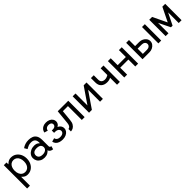

<svg xmlns="http://www.w3.org/2000/svg" viewBox="466 -2256 4209 4209"><g transform="rotate(-45 2570.0 -152.0)"><path d="M150.4 -253.9Q150.4 -310.1 168.5 -351.8Q186.5 -393.6 219.2 -416.5Q252 -439.5 295.9 -439.5Q339.8 -439.5 372.6 -416.5Q405.3 -393.6 423.3 -351.8Q441.4 -310.1 441.4 -253.9Q441.4 -197.8 423.3 -156Q405.3 -114.3 372.6 -91.3Q339.8 -68.4 295.9 -68.4Q252 -68.4 219.2 -91.3Q186.5 -114.3 168.5 -156Q150.4 -197.8 150.4 -253.9ZM68.4 -425.8V214.8H156.2V-58.6Q177.2 -38.1 197.5 -22.7Q217.8 -7.3 241.7 1.2Q265.6 9.8 295.9 9.8Q364.7 9.8 417.2 -24.4Q469.7 -58.6 499.5 -118.2Q529.3 -177.7 529.3 -253.9Q529.3 -330.1 499.5 -389.6Q469.7 -449.2 417.2 -483.4Q364.7 -517.6 295.9 -517.6Q265.6 -517.6 240.7 -509Q215.8 -500.5 194.6 -485.4Q173.3 -470.2 152.3 -449.2V-507.8H68.4Q68.4 -507.8 68.4 -497.8Q68.4 -487.8 68.4 -469.2Q68.4 -450.7 68.4 -425.8Z M822.3 9.8Q877.4 9.8 920.4 -13.9Q963.4 -37.6 988 -77.4Q1012.7 -117.2 1012.7 -166Q1012.7 -214.8 991.9 -254.6Q971.2 -294.4 932.9 -318.1Q894.5 -341.8 841.8 -341.8Q779.8 -341.8 731.2 -318.1Q682.6 -294.4 654.8 -254.6Q627 -214.8 627 -166Q627 -117.2 649.9 -77.4Q672.9 -37.6 716.6 -13.9Q760.3 9.8 822.3 9.8ZM968.8 -166Q968.8 -136.7 952.1 -114.7Q935.5 -92.8 907 -80.6Q878.4 -68.4 841.8 -68.4Q775.9 -68.4 745.4 -95.2Q714.8 -122.1 714.8 -166Q714.8 -210 745.4 -236.8Q775.9 -263.7 841.8 -263.7Q885.7 -263.7 913.8 -251.5Q941.9 -239.3 955.3 -217.3Q968.8 -195.3 968.8 -166ZM1056.6 -110.8V-296.9Q1056.6 -382.3 1028.1 -430.4Q999.5 -478.5 950.7 -498Q901.9 -517.6 841.8 -517.6Q779.8 -517.6 736.1 -502.4Q692.4 -487.3 669.4 -472.2Q646.5 -457 646.5 -457L686.5 -388.2Q686.5 -388.2 707 -401.1Q727.5 -414.1 762.5 -427Q797.4 -439.9 841.3 -439.9Q872.1 -439.9 895.8 -432.4Q919.4 -424.8 935.8 -409.2Q952.1 -393.6 960.4 -369.6Q968.8 -345.7 968.8 -312.5V-228.5L978.5 -219.2V-125L968.8 -110.8Q968.8 -82.5 976.3 -61Q983.9 -39.6 998 -24.7Q1012.2 -9.8 1033 -1.2Q1053.7 7.3 1080.1 9.8L1100.6 -67.4Q1078.6 -67.4 1067.6 -78.1Q1056.6 -88.9 1056.6 -110.8Z M1381.3 -301.8Q1363.8 -301.8 1356.7 -301.8Q1349.6 -301.8 1349.6 -301.8V-230Q1349.6 -230 1356.4 -230Q1363.3 -230 1381.3 -230Q1416.5 -230 1441.7 -219.2Q1466.8 -208.5 1480 -189.9Q1493.2 -171.4 1493.2 -147.9Q1493.2 -124.5 1480 -106.7Q1466.8 -88.9 1441.7 -78.6Q1416.5 -68.4 1381.3 -68.4Q1346.2 -68.4 1322 -78.1Q1297.9 -87.9 1284.2 -105.2Q1270.5 -122.6 1267.6 -146L1183.6 -123Q1190.4 -80.6 1216.6 -51Q1242.7 -21.5 1284.7 -5.9Q1326.7 9.8 1381.3 9.8Q1439.9 9.8 1484.9 -10.5Q1529.8 -30.8 1555.2 -65.2Q1580.6 -99.6 1580.6 -141.6Q1580.6 -168 1571.3 -191.7Q1562 -215.3 1542.5 -234.9Q1522.9 -254.4 1492.2 -268.1Q1516.6 -280.8 1531.5 -297.9Q1546.4 -314.9 1553.2 -335.4Q1560.1 -356 1560.1 -377.9Q1560.1 -416.5 1537.4 -448.2Q1514.6 -480 1474.4 -498.8Q1434.1 -517.6 1381.3 -517.6Q1329.1 -517.6 1291 -499.5Q1252.9 -481.4 1231 -451.4Q1209 -421.4 1203.6 -384.8L1287.6 -361.8Q1287.6 -381.8 1298.8 -399.7Q1310.1 -417.5 1331.1 -428.5Q1352.1 -439.5 1381.3 -439.5Q1411.1 -439.5 1431.2 -430.9Q1451.2 -422.4 1461.7 -407.2Q1472.2 -392.1 1472.2 -372.1Q1472.2 -352.1 1461.7 -336.2Q1451.2 -320.3 1431.2 -311Q1411.1 -301.8 1381.3 -301.8Z M2066.4 -507.8H1740.2L1708.5 -184.1Q1704.6 -137.7 1691.7 -112.5Q1678.7 -87.4 1662.6 -77.6Q1646.5 -67.9 1631.8 -67.9V9.8Q1666.5 9.8 1702.4 -9Q1738.3 -27.8 1764.6 -70.3Q1791 -112.8 1796.4 -184.1L1820.8 -429.7H1978.5V0H2066.4Z M2544.4 -507.8H2632.3V0H2544.4V-370.1L2291 0H2203.1V-507.8H2291V-137.7Z M2959 -189Q3001.5 -189 3032 -199.2Q3062.5 -209.5 3081.5 -222.7Q3100.6 -235.8 3109.6 -246.1Q3118.7 -256.3 3118.7 -256.3L3080.6 -308.6Q3080.6 -308.6 3072.3 -302.2Q3064 -295.9 3048.3 -287.8Q3032.7 -279.8 3011.2 -273.4Q2989.7 -267.1 2963.9 -267.1Q2917 -267.1 2887 -293Q2856.9 -318.8 2856.9 -372.6V-507.8H2769V-371.1Q2769 -281.7 2821.3 -235.4Q2873.5 -189 2959 -189ZM3070.8 0H3158.7V-507.8H3070.8Z M3295.4 -507.8V0H3383.3V-214.8H3636.7V0H3724.6V-507.8H3636.7V-293H3383.3V-507.8Z M4440.4 -318.8V0H4352.5V-507.8H4440.4ZM3949.2 -77.6V-240.2H4078.1Q4120.6 -240.2 4148.7 -217.3Q4176.8 -194.3 4176.8 -159.2Q4176.8 -124 4148.7 -100.8Q4120.6 -77.6 4078.1 -77.6ZM3861.3 -507.8V0H4078.1Q4127.9 0 4170.4 -21.2Q4212.9 -42.5 4238.8 -78.6Q4264.6 -114.7 4264.6 -159.2Q4264.6 -204.1 4238.8 -240.2Q4212.9 -276.4 4170.4 -297.6Q4127.9 -318.8 4078.1 -318.8H3949.2V-507.8Z M4822.3 -179.7 4983.4 -507.8 5032.2 -428.2 4847.7 -54.7H4796.9L4613.8 -428.2L4665 -507.8ZM5071.3 -507.8V0H4983.4V-507.8ZM4577.1 -507.8H4665V0H4577.1Z"/></g></svg>

Font: Giphurs SC
Style: Regular
Weight: 400
Version: Version 0.920